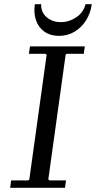

<svg xmlns="http://www.w3.org/2000/svg" viewBox="-20 -890 455 910"><path d="M296 -635 291 -630 209 -40 214 -35H293L288 0H28L33 -35H114L119 -40L201 -630L196 -635H117L122 -670H382L377 -635ZM385 -870H415Q409 -827 387.5 -793Q366 -759 333 -739.5Q300 -720 259 -720Q219 -720 191 -739.5Q163 -759 151 -793Q139 -827 145 -870H175Q174 -844 186.5 -825Q199 -806 220.5 -795.5Q242 -785 268 -785Q307 -785 341.5 -808Q376 -831 385 -870Z"/></svg>

Font: Brygada 1918
Style: Italic
Weight: 400
Italic angle: -8°
Designer: Mateusz Machalski | Borys Kosmynka | Przemek Hoffer
Foundry: NIEPODLEGLA 2018
Version: Version 3.006